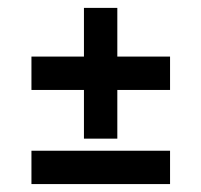

<svg xmlns="http://www.w3.org/2000/svg" viewBox="-20 -482 513 489"><path d="M60.1 -337.9H193.8V-461.9H278.8V-337.9H413.1V-252.9H278.8V-128.9H193.8V-252.9H60.1ZM60.1 -98.1H413.1V-13.2H60.1Z"/></svg>

Font: Berkshire Swash
Style: Regular
Weight: 700
Designer: Astigmatic (AOETI)
Foundry: Astigmatic (AOETI)
Version: Version 1.000